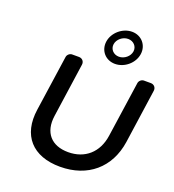

<svg xmlns="http://www.w3.org/2000/svg" viewBox="-169 -1099 1119 1234"><g transform="rotate(20 391.0 -482.0)"><path d="M522 -969C457 -969 396 -916 387 -853C378 -789 423 -737 488 -737C553 -737 614 -789 623 -853C632 -916 587 -969 522 -969ZM514 -917C551 -917 578 -888 573 -853C568 -818 533 -789 496 -789C459 -789 432 -818 437 -853C442 -888 477 -917 514 -917ZM747 -700H700C684 -700 668 -686 666 -670L611 -290C594 -171 513 -101 399 -101C284 -101 221 -172 238 -290L291 -660C294 -682 279 -700 256 -700H209C193 -700 177 -686 175 -670L120 -290C93 -107 193 5 382 5C571 5 702 -107 729 -290L782 -660C785 -682 770 -700 747 -700Z"/></g></svg>

Font: Trueno
Style: RoundIt
Weight: 400
Designer: Julieta Ulanovsky, Jasper
Foundry: Julieta Ulanovsky, Cannot Into Space Fonts
Version: Version 3.001